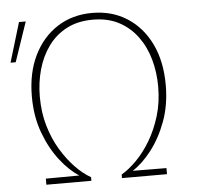

<svg xmlns="http://www.w3.org/2000/svg" viewBox="-52 -795 900 850"><g transform="rotate(-5 397.5 -370.0)"><path d="M120 0V-27L269 -28Q226 -55 185 -107.5Q144 -160 117 -232.5Q90 -305 90 -394Q90 -499 128 -576.5Q166 -654 233 -697Q300 -740 388 -740Q476 -740 543 -697Q610 -654 647.5 -576.5Q685 -499 685 -394Q685 -305 658 -232.5Q631 -160 590 -107.5Q549 -55 506 -28L656 -27V0H456V-16Q489 -35 523.5 -70Q558 -105 586.5 -153Q615 -201 633 -260.5Q651 -320 651 -390Q651 -453 635 -510.5Q619 -568 586 -613Q553 -658 504 -684Q455 -710 388 -710Q321 -710 271.5 -684Q222 -658 189.5 -613Q157 -568 141 -510.5Q125 -453 125 -390Q125 -320 142.5 -260.5Q160 -201 189 -153Q218 -105 252 -70Q286 -35 320 -16V0ZM9 -552 62 -728H92L32 -552Z"/></g></svg>

Font: Murecho ExtraLight
Style: Regular
Weight: 200
Designer: Neil Summerour
Foundry: Positype
Version: Version 1.010; ttfautohint (v1.8.3)